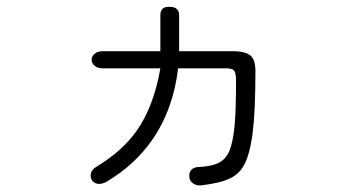

<svg xmlns="http://www.w3.org/2000/svg" viewBox="-20 -611 1040 570"><path d="M285.2 -459Q269.5 -459 260.7 -451.2Q252 -444.3 252 -433.6Q252 -423.8 259.8 -417Q268.6 -408.2 284.2 -408.2H456.1Q436.5 -294.9 385.7 -222.7Q342.8 -162.1 266.6 -116.2Q252.9 -108.4 250 -96.7Q247.1 -85.9 252.9 -76.2Q258.8 -67.4 269.5 -65.4Q282.2 -63.5 295.9 -71.3Q378.9 -120.1 431.6 -195.3Q494.1 -285.2 508.8 -408.2H648.4Q667 -408.2 672.9 -403.3Q680.7 -396.5 680.7 -376Q680.7 -287.1 676.8 -241.2Q671.9 -189.5 661.1 -163.1Q649.4 -136.7 627.9 -127Q608.4 -117.2 570.3 -115.2Q555.7 -115.2 547.9 -106.4Q541 -98.6 542 -86.9Q542 -76.2 550.8 -68.4Q560.5 -59.6 576.2 -60.5Q630.9 -67.4 655.3 -78.1Q688.5 -90.8 705.1 -122.1Q722.7 -155.3 730.5 -220.7Q738.3 -284.2 738.3 -400.4Q738.3 -432.6 724.6 -445.3Q709 -459 670.9 -459H511.7V-565.4Q511.7 -590.8 483.4 -590.8Q456.1 -591.8 456.1 -566.4V-459Z"/></svg>

Font: Gulim
Style: Regular
Weight: 400
Version: Version 2.21